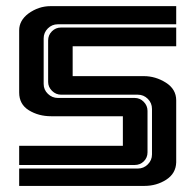

<svg xmlns="http://www.w3.org/2000/svg" viewBox="-20 -611 642 631"><path d="M169.9 -531.2Q150.9 -531.2 137.2 -517.6Q123.5 -503.9 123.5 -484.9V-335Q123.5 -315.9 137.5 -302.5Q151.4 -289.1 170.4 -289.1H422.9Q439.9 -289.1 452.4 -276.4Q464.8 -263.7 464.8 -246.6V-110.4Q464.8 -92.8 452.6 -80.8Q440.4 -68.8 422.9 -68.8H43V-131.8H383.8V-229H147.9Q106.9 -229 75 -248.5Q43 -268.1 43 -307.1V-511.2Q43 -543.5 73.2 -566.4Q106.9 -590.8 146 -590.8H559.1V-531.2ZM138.2 -341.8V-478Q138.2 -495.6 150.6 -508.1Q163.1 -520.5 180.2 -520.5H559.1V-459H218.8V-360.8H452.6Q491.2 -360.8 525.1 -339.4Q559.1 -317.9 559.1 -281.2V-77.6Q558.1 -41 526.4 -20.5Q494.6 0 454.6 0H43V-57.1H433.1Q452.1 -57.1 465.8 -70.8Q479.5 -84.5 479.5 -103.5V-252.9Q479.5 -272.5 465.8 -286.1Q452.1 -299.8 433.1 -299.8H181.2Q163.6 -299.8 150.9 -312.5Q138.2 -325.2 138.2 -341.8Z"/></svg>

Font: Ebtekar Inline 2
Style: Inline-2
Weight: 500
Designer: Arman Khorramak
Foundry: Arman Khorramak
Version: Version 2.000